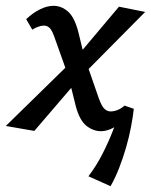

<svg xmlns="http://www.w3.org/2000/svg" viewBox="-40 -445 519 660"><path d="M307 6Q280 6 256.5 -13Q233 -32 220 -82L195 -183L149 -312Q140 -339 131.5 -348Q123 -357 111 -357Q102 -357 91 -353Q80 -349 71 -343L50 -379Q73 -401 97.5 -413Q122 -425 144 -425Q171 -425 193.5 -405.5Q216 -386 229 -336L250 -250L300 -106Q310 -79 319.5 -70.5Q329 -62 340 -62Q352 -62 364.5 -67Q377 -72 388 -82L420 -71Q392 -33 362.5 -13.5Q333 6 307 6ZM78 5 -20 -12 211 -238 235 -178ZM247 -190 224 -250 369 -422 459 -404ZM340 195 264 161Q292 124 313 82.5Q334 41 349 2Q364 -37 374 -67L420 -71Q417 -44 410.5 -9.5Q404 25 393.5 61.5Q383 98 369.5 132.5Q356 167 340 195Z"/></svg>

Font: Ysabeau SemiBold
Style: Italic
Weight: 600
Italic angle: -12°
Designer: Christian Thalmann (Catharsis Fonts)
Version: Version 2.002